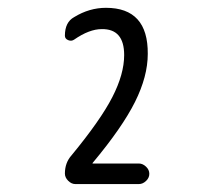

<svg xmlns="http://www.w3.org/2000/svg" viewBox="-20 -756 540 484"><path d="M143.6 -318.4Q143.6 -345.7 160.2 -364.3Q233.4 -453.1 263.2 -511.2Q293 -569.3 293 -617.2Q293 -683.6 236.3 -682.6Q205.1 -682.6 167 -656.2Q160.2 -651.4 151.9 -654.8Q143.6 -658.2 143.6 -666Q143.6 -700.2 167 -712.9Q205.1 -736.3 247.1 -736.3Q353.5 -736.3 352.5 -620.1Q352.5 -563.5 320.3 -499Q288.1 -434.6 213.9 -345.7L212.9 -344.7L213.9 -343.8H330.1Q339.8 -343.8 348.1 -335.9Q356.4 -328.1 356.4 -317.9Q356.4 -307.6 348.1 -299.8Q339.8 -292 330.1 -292H169.9Q160.2 -292 151.9 -300.3Q143.6 -308.6 143.6 -318.4Z"/></svg>

Font: Rounded-X Mgen+ 1m regular
Style: Regular
Weight: 400
Designer: [Source Han Sans]
Ryoko NISHIZUKA  (kana & ideographs); Paul D. Hunt (Latin, Greek & Cyrillic); Wenlong ZHANG  (bopomofo
Version: Version 1.059.20150602